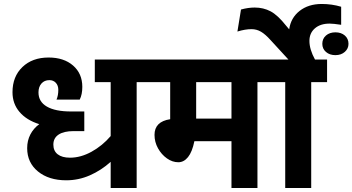

<svg xmlns="http://www.w3.org/2000/svg" viewBox="-20 -948 1777 968"><path d="M405 -386V-287H351Q302 -287 275.5 -269.5Q249 -252 249 -219Q249 -187 271 -170Q293 -153 333 -153Q387 -153 441.5 -183Q496 -213 538 -262V-534H458V-648H749V-534H669V0H538V-132Q490 -89 433 -64Q376 -39 314 -39Q226 -39 171.5 -83.5Q117 -128 117 -201Q117 -239 133 -270Q149 -301 178 -322Q114 -342 78.5 -383.5Q43 -425 43 -483Q43 -562 93 -610Q143 -658 225 -658Q302 -658 348.5 -617.5Q395 -577 395 -510Q395 -472 382 -446H265Q274 -467 274 -495Q274 -517 261.5 -530.5Q249 -544 229 -544Q204 -544 189 -527Q174 -510 174 -482Q174 -435 216.5 -410.5Q259 -386 338 -386Z M1358 -534H1278V0H1147V-236H960Q949 -182 928 -156Q907 -130 879 -130Q849 -130 821.5 -149.5Q794 -169 776.5 -200.5Q759 -232 759 -268Q759 -335 838 -347V-534H729V-648H1358ZM1147 -350V-534H969V-350Z M1629 -534H1549V0H1418V-534H1338V-648H1434L1344 -746Q1318 -775 1296 -788Q1274 -801 1248 -801Q1216 -801 1177 -789L1195 -900Q1231 -910 1264 -910Q1308 -910 1344 -891Q1380 -872 1422 -819L1438 -800Q1446 -858 1490.5 -893Q1535 -928 1602 -928Q1653 -928 1700 -914V-823Q1660 -829 1642 -829Q1595 -829 1567.5 -805Q1540 -781 1540 -742Q1540 -699 1568 -648H1629ZM1605 -727Q1605 -753 1623.5 -769Q1642 -785 1671 -785Q1700 -785 1718.5 -769Q1737 -753 1737 -727Q1737 -703 1718.5 -686.5Q1700 -670 1671 -670Q1642 -670 1623.5 -686Q1605 -702 1605 -727Z"/></svg>

Font: Madhuban SemiBold
Style: Regular
Weight: 600
Designer: jaikishan Patel
Foundry: MagicType
Version: Version 1.000